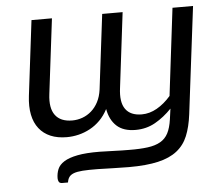

<svg xmlns="http://www.w3.org/2000/svg" viewBox="-49 -532 889 777"><g transform="rotate(-5 395.5 -143.5)"><path d="M476.6 -477.1 439.5 -172.9Q431.6 -115.2 451.9 -86.7Q472.2 -58.1 518.1 -58.1Q549.8 -58.1 579.8 -75.2Q609.9 -92.3 636.2 -122.6L679.2 -477.1H762.7L709 -41.5Q702.6 9.3 687.7 45.4Q672.9 81.5 643.3 104.7Q613.8 127.9 566.4 138.9Q519 149.9 447.8 149.9Q418 149.9 383.5 148.7Q349.1 147.5 320.3 147Q282.7 146.5 259.5 148.2Q236.3 149.9 223.1 155Q210 160.2 204.1 168.7Q198.2 177.2 196.3 190.4H173.3Q162.6 190.4 159.2 184.1Q155.8 177.7 155.8 169.9Q155.8 150.4 162.8 133.1Q169.9 115.7 189.7 103.3Q209.5 90.8 244.4 84Q279.3 77.1 335.4 77.6Q361.8 78.1 394 79.3Q426.3 80.6 454.1 80.6Q498.5 81.1 529.8 76.9Q561 72.8 581.5 61Q602.1 49.3 613.3 27.8Q624.5 6.3 629.4 -28.3L635.3 -71.3Q604 -38.6 567.9 -18.1Q531.7 2.4 487.8 2.4Q438.5 2.4 411.1 -22.7Q383.8 -47.9 376 -92.3Q362.3 -65.9 343.5 -47.1Q324.7 -28.3 302.5 -16.4Q280.3 -4.4 256.1 1.5Q231.9 7.3 208 7.3Q170.4 7.3 142.1 -4.6Q113.8 -16.6 95.7 -39.6Q77.6 -62.5 70.8 -95.9Q64 -129.4 69.3 -172.9L106.4 -477.1H189.5L152.3 -172.9Q145 -116.2 166.5 -87.2Q188 -58.1 235.8 -58.1Q256.8 -58.1 277.1 -65.4Q297.4 -72.8 313.7 -87.2Q330.1 -101.6 341.3 -123Q352.5 -144.5 356.4 -172.9L393.6 -477.1Z"/></g></svg>

Font: Carlito
Style: Italic
Weight: 400
Italic angle: -7°
Designer: Lukasz Dziedzic
Foundry: tyPoland Lukasz Dziedzic
Version: Version 1.104